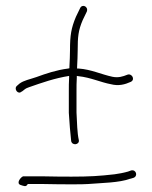

<svg xmlns="http://www.w3.org/2000/svg" viewBox="-20 -658 516 650"><path d="M38 -368C25 -358 41 -336 53 -348H54L63 -355C68 -359 73 -361 79 -363C122 -378 164 -393 214 -401V-395C213 -380 213 -364 213 -349V-276C215 -241 218 -208 221 -180C225 -164 249 -168 247 -183C241 -209 241 -243 239 -277V-348C239 -364 239 -380 240 -395V-401L246 -400C286 -396 322 -379 355 -373C382 -366 403 -372 423 -381C439 -389 426 -411 411 -405C396 -399 381 -394 361 -398C323 -406 289 -423 246 -426H241V-431C242 -452 243 -471 243 -488C243 -533 245 -555 260 -590C265 -600 270 -610 274 -619C280 -636 258 -646 251 -630L237 -601C221 -563 217 -538 217 -489C217 -472 216 -452 215 -431V-427L211 -426C171 -421 136 -409 103 -397C80 -389 61 -386 46 -375ZM49 -32C62 -28 68 -24 74 -35H128C167 -34 199 -34 223 -34C248 -34 266 -34 278 -35C326 -39 383 -39 421 -53H422C425 -54 429 -55 432 -56C448 -62 441 -85 424 -81L413 -77C399 -73 383 -70 368 -68C316 -62 282 -60 223 -60C199 -60 167 -60 128 -61H58C50 -58 34 -38 49 -32ZM213 -271ZM237 -596ZM247 -178ZM423 -376V-377Z"/></svg>

Font: Stray Cat
Style: Lt
Weight: 300
Version: Version 1.0